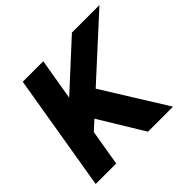

<svg xmlns="http://www.w3.org/2000/svg" viewBox="-165 -893 1085 1085"><g transform="rotate(-45 377.5 -350.0)"><path d="M142 -700H306L264 -451L535 -700H755L406 -381L643 0H443L281 -266L225 -215L189 0H25Z"/></g></svg>

Font: Oak Sans ExtraBold
Style: Italic
Weight: 800
Italic angle: -9.49998°
Foundry: Erik Kennedy, Walven
Version: Version 1.000